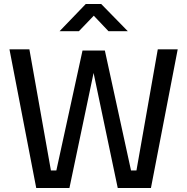

<svg xmlns="http://www.w3.org/2000/svg" viewBox="-20 -934 931 954"><path d="M160 0 27 -689H126L233 -87H260L390 -683H501L631 -87H658L764 -689H863L730 0H565L439 -600H451L325 0ZM276 -779 406 -914H483L615 -779H519L446 -856L372 -779Z"/></svg>

Font: Cairo Play SemiBold
Style: Regular
Weight: 600
Designer: Mohamed Gaber, Accademia di Belle Arti di Urbino
Foundry: Kief Type Foundry, Accademia di Belle Arti di Urbino
Version: Version 3.130;gftools[0.9.24]